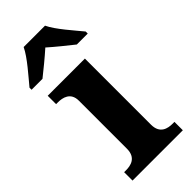

<svg xmlns="http://www.w3.org/2000/svg" viewBox="-260 -812 858 858"><g transform="rotate(-45 168.5 -383.0)"><path d="M-15 -619V-606H54C82 -628 132 -669 162 -696C192 -669 243 -628 271 -606H340V-619C309 -657 251 -721 230 -766H95C74 -721 16 -657 -15 -619ZM17 0H335V-53H323C294 -53 252 -61 252 -118V-536H17V-483H29C57 -483 100 -475 100 -422V-118C100 -61 58 -53 29 -53H17Z"/></g></svg>

Font: Noto Serif NP Hmong
Style: Bold
Weight: 700
Designer: Dalton Maag Ltd
Foundry: Dalton Maag Ltd
Version: Version 1.001